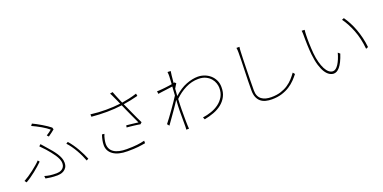

<svg xmlns="http://www.w3.org/2000/svg" viewBox="-13 -1630 5025 2519"><g transform="rotate(-20 2500.0 -371.0)"><path d="M333 -243Q310 -220 280 -193.5Q250 -167 216 -140Q182 -113 147 -88.5Q112 -64 79 -46L59 -72Q89 -88 125 -112Q161 -136 196 -163Q231 -190 262.5 -217Q294 -244 314 -266ZM918 -46Q906 -79 887 -120Q868 -161 844.5 -202Q821 -243 794.5 -280Q768 -317 742 -344L768 -360Q796 -328 823 -289.5Q850 -251 873 -210.5Q896 -170 915 -131Q934 -92 946 -61ZM325 -45Q360 -34 397.5 -28.5Q435 -23 492 -23Q507 -23 527 -27Q547 -31 564.5 -42Q582 -53 594 -72.5Q606 -92 606 -123Q606 -151 593 -181.5Q580 -212 559.5 -242.5Q539 -273 514 -303.5Q489 -334 465 -362L397 -433L421 -455Q435 -440 452 -420Q469 -400 485 -382Q515 -349 542 -316Q569 -283 590 -250.5Q611 -218 623.5 -185.5Q636 -153 636 -120Q636 -78 619.5 -53Q603 -28 579.5 -14.5Q556 -1 531.5 3Q507 7 492 7Q438 7 398.5 2Q359 -3 329 -9ZM538 -534Q559 -547 580 -562Q601 -577 613 -588Q596 -603 570 -621Q544 -639 513 -657Q482 -675 449.5 -691.5Q417 -708 388 -721L408 -747Q434 -735 466.5 -717.5Q499 -700 531.5 -680.5Q564 -661 593 -641.5Q622 -622 641 -606L649 -579Q633 -565 609 -547Q585 -529 559 -511Z M1256 -295Q1242 -263 1234.5 -225Q1227 -187 1227 -164Q1227 -87 1287 -46.5Q1347 -6 1464 -6Q1510 -6 1545.5 -8Q1581 -10 1610 -13Q1639 -16 1664 -21Q1689 -26 1715 -32V3Q1689 7 1665 11Q1641 15 1612.5 18Q1584 21 1548 22.5Q1512 24 1463 24Q1335 24 1265.5 -25.5Q1196 -75 1196 -158Q1196 -190 1203 -225Q1210 -260 1223 -299ZM1832 -615Q1778 -601 1726 -590.5Q1674 -580 1627 -573Q1639 -547 1656 -509.5Q1673 -472 1691.5 -430.5Q1710 -389 1729.5 -347.5Q1749 -306 1766 -272L1743 -251Q1731 -254 1708.5 -257Q1686 -260 1659.5 -263.5Q1633 -267 1606 -269.5Q1579 -272 1558 -274L1563 -302Q1579 -300 1601.5 -298Q1624 -296 1647 -293Q1670 -290 1691.5 -287.5Q1713 -285 1727 -283Q1714 -311 1696.5 -349Q1679 -387 1660.5 -427Q1642 -467 1625.5 -504Q1609 -541 1598 -567L1597 -569Q1495 -555 1387.5 -554.5Q1280 -554 1172 -564L1171 -598Q1279 -584 1386.5 -584.5Q1494 -585 1585 -596Q1574 -621 1564.5 -643Q1555 -665 1541 -694Q1529 -721 1521.5 -736.5Q1514 -752 1506 -766L1544 -773Q1556 -741 1565.5 -718Q1575 -695 1583 -675.5Q1591 -656 1598.5 -638.5Q1606 -621 1615 -600Q1665 -608 1717.5 -619.5Q1770 -631 1826 -649Z M2369 -596Q2360 -582 2350 -566.5Q2340 -551 2331 -534Q2329 -509 2327.5 -484.5Q2326 -460 2324 -434Q2412 -514 2499 -547.5Q2586 -581 2661 -581Q2707 -581 2751.5 -565Q2796 -549 2831 -519Q2866 -489 2887.5 -445.5Q2909 -402 2909 -347Q2910 -273 2881.5 -218Q2853 -163 2804.5 -124Q2756 -85 2692 -61Q2628 -37 2558 -24L2545 -55Q2605 -63 2665 -83.5Q2725 -104 2773 -139.5Q2821 -175 2850.5 -226.5Q2880 -278 2879 -348Q2879 -376 2867.5 -411.5Q2856 -447 2830 -478Q2804 -509 2761.5 -530Q2719 -551 2658 -551Q2565 -551 2478.5 -507.5Q2392 -464 2322 -394Q2320 -353 2318.5 -315Q2317 -277 2317 -245Q2317 -207 2317 -180Q2317 -153 2317 -128.5Q2317 -104 2317.5 -79.5Q2318 -55 2319 -24Q2320 -11 2320.5 -0.5Q2321 10 2322 21H2284Q2285 16 2286 2.5Q2287 -11 2287 -23V-245Q2287 -266 2289 -305.5Q2291 -345 2294 -393Q2275 -363 2250.5 -327Q2226 -291 2199 -252.5Q2172 -214 2145 -176Q2118 -138 2094 -104L2071 -133Q2092 -159 2123.5 -201.5Q2155 -244 2188 -290.5Q2221 -337 2250.5 -380.5Q2280 -424 2297 -451Q2299 -483 2301 -514Q2303 -545 2305 -574Q2290 -572 2265.5 -568.5Q2241 -565 2213 -561.5Q2185 -558 2155 -554Q2125 -550 2100 -546L2096 -584Q2108 -583 2119 -583.5Q2130 -584 2140 -585Q2152 -586 2172 -587.5Q2192 -589 2215 -592Q2238 -595 2262.5 -598Q2287 -601 2308 -605Q2310 -648 2312 -678Q2314 -708 2314 -716Q2314 -729 2313.5 -744.5Q2313 -760 2311 -774L2355 -772Q2352 -757 2347 -714Q2342 -671 2337 -611Q2342 -613 2350 -615Z M3311 -762Q3308 -745 3307 -730Q3306 -715 3305 -695Q3303 -651 3301 -586Q3299 -521 3297.5 -447.5Q3296 -374 3294.5 -298.5Q3293 -223 3293 -158Q3293 -114 3307 -83.5Q3321 -53 3346.5 -34Q3372 -15 3406 -6.5Q3440 2 3481 2Q3556 2 3613.5 -16.5Q3671 -35 3715 -64.5Q3759 -94 3792.5 -131Q3826 -168 3852 -205L3874 -178Q3847 -143 3811.5 -106Q3776 -69 3728 -38Q3680 -7 3618 12.5Q3556 32 3478 32Q3432 32 3392.5 22Q3353 12 3324.5 -11.5Q3296 -35 3279.5 -73.5Q3263 -112 3263 -170Q3263 -230 3264.5 -302.5Q3266 -375 3268.5 -447Q3271 -519 3272.5 -584Q3274 -649 3274 -695Q3274 -715 3273 -731.5Q3272 -748 3269 -762Z M4191 -679Q4189 -670 4188 -648Q4187 -626 4186 -608Q4185 -586 4185 -555.5Q4185 -525 4186 -491Q4187 -457 4189 -420.5Q4191 -384 4194 -350Q4201 -279 4216.5 -222Q4232 -165 4253 -124.5Q4274 -84 4300.5 -62.5Q4327 -41 4357 -41Q4377 -41 4397 -56.5Q4417 -72 4435 -100Q4453 -128 4469 -166Q4485 -204 4497 -249L4524 -226Q4504 -165 4483 -123Q4462 -81 4440.5 -55.5Q4419 -30 4398 -19Q4377 -8 4356 -8Q4327 -8 4297 -26Q4267 -44 4241 -84Q4215 -124 4195 -188.5Q4175 -253 4165 -346Q4162 -376 4159.5 -412.5Q4157 -449 4156 -485Q4155 -521 4154.5 -552.5Q4154 -584 4154 -605Q4154 -612 4154 -622.5Q4154 -633 4153.5 -644Q4153 -655 4152 -665Q4151 -675 4150 -681ZM4727 -647Q4758 -603 4785.5 -551Q4813 -499 4835 -439.5Q4857 -380 4872.5 -315.5Q4888 -251 4895 -182L4864 -169Q4850 -318 4803.5 -435.5Q4757 -553 4697 -635Z"/></g></svg>

Font: SpoqaHanSans
Style: Thin
Weight: 250
Designer: [Spoqa Han Sans] Dong-huui Kim \uAE40 \uB3D9 \uD718   [Noto Sans] Ryoko NISHIZUKA \u897F \u585A \u6DBC \u5B50  (kana & i
Foundry: Spoqa (http://bi.spoqa.com)
Version: Version 1.004;PS 1.004;hotconv 1.0.82;makeotf.lib2.5.63406